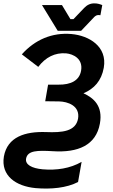

<svg xmlns="http://www.w3.org/2000/svg" viewBox="-50 -910 669 1134"><path d="M160 201C251 209 344 200 411 165L432 46C364 85 284 97 202 90C137 84 98 62 104 27C113 -22 172 -22 261 -17C411 -7 517 -52 540 -180C559 -285 502 -332 443 -359C506 -386 549 -432 563 -510C585 -636 475 -700 372 -709C257 -719 156 -675 79 -589L176 -515C219 -572 275 -600 340 -595C383 -591 441 -563 429 -493C419 -434 368 -409 295 -410H234L217 -312L299 -311C349 -310 424 -286 411 -209C397 -134 319 -126 221 -130C99 -134 -6 -102 -27 14C-46 128 44 190 160 201ZM291 -728H429L508 -811C515 -817 522 -821 530 -821C534 -821 538 -821 543 -820L554 -880C539 -886 525 -890 509 -890C485 -891 464 -881 447 -863L384 -797H366L316 -880H198Z"/></svg>

Font: Fixel Display 20240404 SemiBold
Style: Italic
Weight: 600
Italic angle: -10°
Designer: AlfaBravo + MacPaw
Foundry: Kyrylo Tkachov, Marchela Mozhyna, Serhii Makarenko, Maria Weinstein, Zakhar Kryvoshyya
Version: Version 1.211;Glyphs 3.2 (3225)